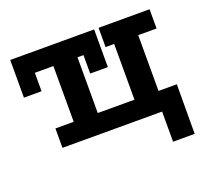

<svg xmlns="http://www.w3.org/2000/svg" viewBox="-105 -580 937 856"><g transform="rotate(-20 364.0 -152.5)"><path d="M20.8 -447.8H419V-269H335.2V-356.5H104.5V-269H20.8ZM578.5 143V0H105.8V-92H192.5V-356.5H105.5V-447.8H347.5V-356.5H306.8V-92H480.8V-356.5H440V-447.8H682V-356.5H595V-92H681.8L681 143Z"/></g></svg>

Font: Podkova VF Beta
Style: Regular
Weight: 400
Designer: Ilya Yudin
Foundry: Cyreal (www.cyreal.org)
Version: Version 2.100